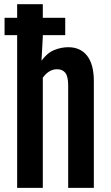

<svg xmlns="http://www.w3.org/2000/svg" viewBox="-20 -904 534 924"><path d="M62.5 -734.9H2V-818.4H62.5V-883.8H186V-818.4H293.9V-734.9H186V-726.6L179.7 -611.8Q207 -649.4 240.7 -663.1Q274.4 -676.8 308.6 -676.8Q367.2 -676.8 399.4 -635.5Q431.6 -594.2 431.6 -512.7V0H308.1V-492.2Q308.1 -536.1 294.4 -553.5Q280.8 -570.8 254.4 -570.8Q215.8 -570.8 186 -530.3V0H62.5Z"/></svg>

Font: Fjalla One
Style: Regular
Weight: 400
Designer: Irina Smirnova, Eben Sorkin
Foundry: Sorkin Type
Version: Version 1.002; ttfautohint (v1.8.4.7-5d5b);gftools[0.9.25]